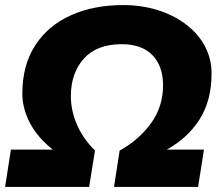

<svg xmlns="http://www.w3.org/2000/svg" viewBox="-27 -736 871 756"><path d="M-7 0 16 -147H181Q121 -194 91 -251.5Q61 -309 61 -367Q61 -480 112 -558Q163 -636 252.5 -676Q342 -716 458 -716Q530 -716 593 -696.5Q656 -677 704 -641Q752 -605 779 -555.5Q806 -506 806 -446Q806 -341 759.5 -267Q713 -193 630 -147H776L753 0H422L444 -143Q520 -185 567.5 -250.5Q615 -316 615 -400Q615 -476 573 -519Q531 -562 452 -562Q354 -562 303 -505Q252 -448 252 -357Q252 -302 275.5 -246.5Q299 -191 347 -143L324 0Z"/></svg>

Font: Nunito Sans Black
Style: Italic
Weight: 900
Italic angle: -9°
Designer: Vernon Adams
Foundry: Vernon Adams
Version: Version 3.006; ttfautohint (v1.8.3)